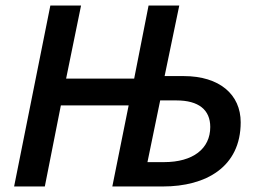

<svg xmlns="http://www.w3.org/2000/svg" viewBox="-20 -674 937 694"><path d="M31 0H142L200 -293H445L386 0H569C724 0 850 -70 850 -232C850 -332 774 -399 644 -399H575L628 -654H517L465 -390H219L273 -654H162ZM513 -88 559 -311H618C698 -311 740 -277 740 -215C740 -136 677 -88 573 -88Z"/></svg>

Font: Source Sans Pro Semibold
Style: Italic
Weight: 600
Italic angle: -11°
Designer: Paul D. Hunt
Foundry: Adobe Systems Incorporated
Version: Version 3.006;hotconv 1.0.111;makeotfexe 2.5.65597